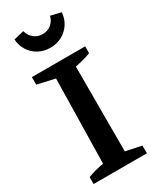

<svg xmlns="http://www.w3.org/2000/svg" viewBox="-223 -949 831 1014"><g transform="rotate(-30 192.5 -442.5)"><path d="M28 0V-42Q75 -60 125 -68L135 -582L28 -606V-652H353V-611Q332 -602 307.5 -595.5Q283 -589 257 -584V-67L353 -47V0ZM192 -737Q152 -737 120 -754.5Q88 -772 69 -802.5Q50 -833 48 -870L110 -885Q117 -857 139 -838.5Q161 -820 192 -820Q223 -820 245 -838.5Q267 -857 273 -885L336 -870Q334 -833 314.5 -802.5Q295 -772 263 -754.5Q231 -737 192 -737Z"/></g></svg>

Font: Piazzolla SemiBold
Style: Regular
Weight: 600
Designer: Juan Pablo del Peral
Foundry: Huerta Tipografica
Version: Version 1.330